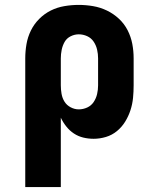

<svg xmlns="http://www.w3.org/2000/svg" viewBox="-20 -558 640 783"><path d="M83 205V-320Q83 -349 88 -378Q93 -407 106 -433.5Q119 -460 140 -481Q161 -502 187 -515Q213 -528 242.5 -533Q272 -538 301 -538Q330 -538 359.5 -533Q389 -528 416 -515Q443 -502 465 -481.5Q487 -461 500.5 -434.5Q514 -408 519.5 -379Q525 -350 525 -320V-210Q525 -184 522.5 -158.5Q520 -133 512 -108.5Q504 -84 490.5 -62Q477 -40 457 -23.5Q437 -7 412 0.5Q387 8 362 8Q340 8 319.5 3Q299 -2 281.5 -13.5Q264 -25 250.5 -42Q237 -59 228 -78V205ZM301 -112Q319 -112 335.5 -119.5Q352 -127 362 -142Q372 -157 376 -174.5Q380 -192 380 -210V-320Q380 -338 376 -355.5Q372 -373 362 -388Q352 -403 335.5 -410.5Q319 -418 301 -418Q284 -418 268 -410Q252 -402 243.5 -387Q235 -372 231.5 -354.5Q228 -337 228 -320V-210Q228 -193 231 -175.5Q234 -158 243 -143.5Q252 -129 268 -120.5Q284 -112 301 -112Z"/></svg>

Font: Iosevka Slab Heavy Extended
Style: Regular
Weight: 900
Width: 7
Monospace: yes
Designer: Belleve Invis
Foundry: Belleve Invis
Version: Version 11.1.0; ttfautohint (v1.8.3)